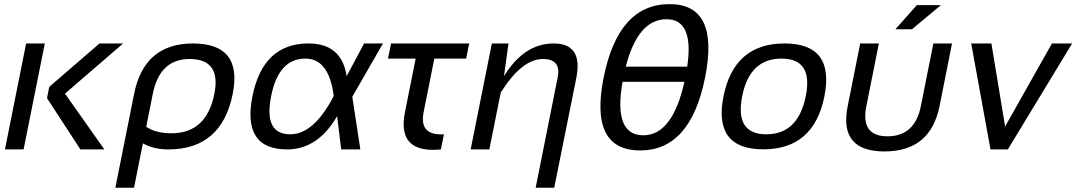

<svg xmlns="http://www.w3.org/2000/svg" viewBox="-20 -723 5207 929"><path d="M575.7 -512.7 294.4 -270 484.9 0H369.1L207.5 -248L218.3 -302.7L461.4 -512.7ZM196.8 -512.7 94.2 0H3.9L106.4 -512.7Z M687.5 -109.4Q734.4 -78.1 809.6 -78.1Q979 -78.1 1017.1 -268.6Q1050.8 -437.5 897 -437.5Q752.9 -437.5 719.2 -268.6ZM913.1 -512.7Q1154.8 -512.7 1106 -268.6Q1052.2 0 794.4 0Q723.1 0 671.4 -29.3L628.4 185.5H538.1L628.9 -268.6Q677.7 -512.7 913.1 -512.7Z M1201.2 -256.3Q1252.4 -512.7 1472.2 -512.7Q1633.8 -512.7 1657.2 -354.5L1741.7 -512.7H1833L1684.6 -254.9L1723.6 0H1630.9L1611.3 -161.1Q1517.6 0 1369.6 0Q1150.9 0 1201.2 -256.3ZM1384.3 -73.2Q1499 -73.2 1594.7 -258.3Q1572.3 -439.5 1457.5 -439.5Q1328.1 -439.5 1292 -258.3Q1254.9 -73.2 1384.3 -73.2Z M1872.1 -512.7H2250L2235.4 -439.5H2081.5L2029.8 -180.7Q2008.3 -72.8 2113.8 -72.8Q2120.6 -72.8 2127.9 -73.2L2113.3 0Q2092.8 2 2075.2 2Q1902.8 2 1939.5 -180.7L1991.2 -439.5H1857.4Z M2257.3 0 2359.9 -512.7H2440.4L2418.5 -354.5Q2515.6 -512.7 2658.7 -512.7Q2801.8 -512.7 2768.6 -346.2L2661.6 185.5H2571.8L2678.2 -347.7Q2696.3 -437.5 2606.9 -437.5Q2504.9 -437.5 2402.8 -274.9L2347.7 0Z M2992.2 -327.1Q2946.8 -68.4 3092.8 -68.4Q3233.9 -68.4 3291.5 -327.1ZM3305.2 -400.4Q3338.9 -629.9 3205.1 -629.9Q3066.4 -629.9 3007.8 -400.4ZM2900.9 -348.1Q2971.7 -703.1 3219.7 -703.1Q3462.4 -703.1 3391.6 -348.1Q3320.8 4.9 3078.1 4.9Q2830.1 4.9 2900.9 -348.1Z M3688 -73.2Q3841.8 -73.2 3878.9 -258.3Q3915 -439.5 3761.2 -439.5Q3607.4 -439.5 3571.3 -258.3Q3534.2 -73.2 3688 -73.2ZM3480.5 -256.3Q3531.7 -512.7 3775.9 -512.7Q4020 -512.7 3968.8 -256.3Q3917.5 -0.5 3673.3 -0.5Q3430.2 -0.5 3480.5 -256.3Z M4081.5 -209 4142.1 -512.7H4232.4L4171.9 -209Q4142.6 -63.5 4274.4 -63.5Q4406.2 -63.5 4435.5 -209L4496.1 -512.7H4586.4L4525.9 -209Q4481.9 9.8 4259.8 9.8Q4037.6 9.8 4081.5 -209ZM4416 -698.2H4532.7L4392.6 -581.5H4312.5Z M4679.2 -512.7H4776.9L4843.3 -110.8L5069.8 -512.7H5167.5L4856.4 0H4772.5Z"/></svg>

Font: Sansation
Style: Italic
Weight: 400
Designer: Bernd Montag
Version: Version 1.301